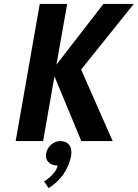

<svg xmlns="http://www.w3.org/2000/svg" viewBox="-20 -720 703 980"><path d="M394 -365 663 -700H508L268 -390L323 -700H183L60 0H200L258 -330L395 0H555ZM215 65C210 97 231 125 274 125C266 170 205 206 205 206L228 240C228 240 322 190 343 75C351 28 328 0 286 0C254 0 221 28 215 65Z"/></svg>

Font: Scada
Style: Bold Italic
Weight: 700
Designer: Jovanny Lemonad
Foundry: Jovanny Lemonad
Version: Version 3.005